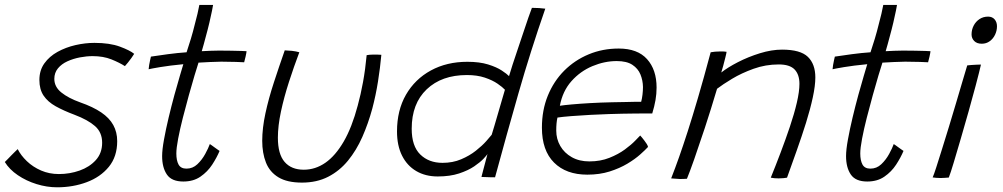

<svg xmlns="http://www.w3.org/2000/svg" viewBox="-55 -736 4163 797"><path d="M182 41.5Q139.5 41.5 96.8 28.2Q54 15 19 -8.8Q-16 -32.5 -35 -63.5Q-29.5 -68.5 -22.5 -76Q-15.5 -83.5 -7.5 -91.5Q0.5 -99.5 7.2 -106.2Q14 -113 18.5 -117Q31.5 -91 56.5 -67Q81.5 -43 115.5 -28.2Q149.5 -13.5 189.5 -13.5Q234.5 -13.5 275.5 -28Q316.5 -42.5 342.8 -71.5Q369 -100.5 369 -143.5Q369 -186.5 339.5 -212.5Q310 -238.5 254.5 -259.5Q209 -276.5 176.2 -294.8Q143.5 -313 126 -339Q108.5 -365 108.5 -404Q108.5 -444 129.2 -473Q150 -502 184 -520.8Q218 -539.5 258.2 -548.8Q298.5 -558 337 -558Q400.5 -558 442.5 -542.5Q484.5 -527 502 -512.5Q497.5 -505 490.5 -495.2Q483.5 -485.5 476.5 -476.8Q469.5 -468 463.5 -461.5Q441 -476 407.5 -489.5Q374 -503 329.5 -503Q304.5 -503 276.8 -497.8Q249 -492.5 224.8 -481.5Q200.5 -470.5 185.5 -452.2Q170.5 -434 170.5 -408.5Q170.5 -375.5 199.8 -352Q229 -328.5 278 -311Q331 -292.5 365 -269.5Q399 -246.5 415.2 -217Q431.5 -187.5 431.5 -150Q431.5 -86 396.8 -43.5Q362 -1 305 20.2Q248 41.5 182 41.5Z M856.5 -109.5Q845 -82 825.8 -52.5Q806.5 -23 777.2 -2.8Q748 17.5 706 17.5Q657.5 17.5 637.8 -11.5Q618 -40.5 618 -88Q618 -114.5 625.8 -157Q633.5 -199.5 645 -247.8Q656.5 -296 669 -341.8Q681.5 -387.5 691.8 -421.8Q702 -456 706 -469.5Q649 -464 610.2 -457.5Q571.5 -451 562 -448.5Q562.5 -456 564.2 -466.5Q566 -477 568.2 -486.8Q570.5 -496.5 571.5 -501Q600 -505.5 641.5 -511Q683 -516.5 719.5 -519Q728.5 -545.5 737.5 -575.5Q746.5 -605.5 753.5 -634.5Q760 -657.5 764.8 -678.8Q769.5 -700 772.5 -715.5H829.5Q829 -711.5 825 -691.2Q821 -671 814.2 -642.2Q807.5 -613.5 799 -583Q795 -567.5 790.8 -552.5Q786.5 -537.5 782.5 -523.5Q796.5 -524.5 818.8 -525.2Q841 -526 854.5 -526Q880 -526 904.8 -525.5Q929.5 -525 947.2 -524.5Q965 -524 968.5 -523.5Q968 -517 964.5 -501.2Q961 -485.5 958.5 -477.5Q953.5 -478 923.8 -479Q894 -480 863.5 -480Q842 -479.5 816.2 -478.5Q790.5 -477.5 769 -476Q763.5 -459 752.5 -422.8Q741.5 -386.5 728.8 -340.2Q716 -294 704 -247Q692 -200 684.5 -160.5Q677 -121 677 -99Q677 -70 686.2 -53Q695.5 -36 719 -36Q745 -36 764.2 -54.2Q783.5 -72.5 796.8 -96.8Q810 -121 816 -138Q818 -137 823.8 -132.8Q829.5 -128.5 836.2 -123.8Q843 -119 848.8 -114.8Q854.5 -110.5 856.5 -109.5Z M1467 -507Q1471.5 -508 1480 -508.8Q1488.5 -509.5 1497 -509.5Q1505 -509.5 1514.5 -509.2Q1524 -509 1528 -508.5Q1523 -454 1514 -397.2Q1505 -340.5 1490.5 -285.5Q1473.5 -223 1449 -167.5Q1424.5 -112 1389.5 -69.2Q1354.5 -26.5 1307.2 -2.2Q1260 22 1198.5 22Q1137 22 1100.8 0Q1064.5 -22 1049 -61.2Q1033.5 -100.5 1033.5 -151.5Q1033.5 -204 1046.8 -265.5Q1060 -327 1081.8 -393.5Q1103.5 -460 1127 -527Q1133 -526.5 1141.2 -526Q1149.5 -525.5 1156.5 -525Q1165 -524 1173.2 -522.5Q1181.5 -521 1187.5 -519Q1165 -459.5 1144.5 -396Q1124 -332.5 1111.2 -272.8Q1098.5 -213 1098.5 -164.5Q1098.5 -96 1126.5 -63.8Q1154.5 -31.5 1206 -31.5Q1254 -31.5 1295.8 -60.5Q1337.5 -89.5 1371.8 -148.5Q1406 -207.5 1430 -298Q1442.5 -343.5 1452 -395.8Q1461.5 -448 1467 -507Z M1943.5 -1.5Q1946 -11.5 1951.2 -31.2Q1956.5 -51 1961.5 -70Q1966.5 -89 1968.5 -96.5Q1966 -92 1952.2 -77.2Q1938.5 -62.5 1913.5 -45.5Q1888.5 -28.5 1850.8 -16Q1813 -3.5 1762 -3.5Q1711 -3.5 1673 -25.8Q1635 -48 1614 -89.8Q1593 -131.5 1593 -190.5Q1593 -278 1630.2 -342.8Q1667.5 -407.5 1733.5 -443.5Q1799.5 -479.5 1885 -479.5Q1935.5 -479.5 1971 -468.5Q2006.5 -457.5 2028 -443.2Q2049.5 -429 2058 -420Q2063 -438 2072.8 -467.8Q2082.5 -497.5 2094.5 -532.8Q2106.5 -568 2117.8 -602.2Q2129 -636.5 2138.5 -663.5Q2148 -690.5 2153 -703.5Q2167 -703.5 2183 -702.5Q2199 -701.5 2208.5 -700Q2147 -523 2097 -348.2Q2047 -173.5 2000 0Q1993 0 1981 -0.2Q1969 -0.5 1958.2 -1Q1947.5 -1.5 1943.5 -1.5ZM1782 -60Q1824.5 -60 1859.2 -74.8Q1894 -89.5 1920.5 -110.5Q1947 -131.5 1963.5 -150.2Q1980 -169 1986 -176.5Q1990 -189.5 1997.8 -215.5Q2005.5 -241.5 2014 -271Q2022.5 -300.5 2030 -326Q2037.5 -351.5 2041 -363.5Q2031.5 -374 2010.5 -388.5Q1989.5 -403 1957.5 -413.8Q1925.5 -424.5 1883 -424.5Q1778.5 -424.5 1716.2 -365.2Q1654 -306 1654 -201.5Q1654 -129.5 1689.5 -94.8Q1725 -60 1782 -60Z M2635 -126Q2624 -114 2602.5 -94.8Q2581 -75.5 2549.2 -56.5Q2517.5 -37.5 2475.8 -24.2Q2434 -11 2383 -11Q2295 -11 2244.8 -61.2Q2194.5 -111.5 2194.5 -206Q2194.5 -278.5 2219 -338.8Q2243.5 -399 2287.2 -442.8Q2331 -486.5 2388.8 -510.5Q2446.5 -534.5 2513.5 -534.5Q2591.5 -534.5 2631 -490.5Q2670.5 -446.5 2670.5 -372.5Q2670.5 -346.5 2666 -320.5Q2661.5 -294.5 2652.5 -265Q2648.5 -265 2630 -265Q2611.5 -265 2584.5 -264.8Q2557.5 -264.5 2528.2 -264Q2499 -263.5 2473 -262.5Q2438 -261.5 2395.8 -259.2Q2353.5 -257 2316 -254Q2278.5 -251 2259 -248Q2254 -226.5 2254 -194Q2254 -159 2270.8 -130Q2287.5 -101 2318.5 -83.5Q2349.5 -66 2391.5 -66Q2437.5 -66 2474.5 -80.8Q2511.5 -95.5 2538.8 -115.5Q2566 -135.5 2582.2 -152.5Q2598.5 -169.5 2602.5 -173.5Q2605 -171 2609.8 -165.2Q2614.5 -159.5 2620 -152.2Q2625.5 -145 2629.8 -138.2Q2634 -131.5 2635 -126ZM2269 -297Q2285 -299.5 2318 -302.5Q2351 -305.5 2394.8 -308Q2438.5 -310.5 2486 -311.5Q2514 -312 2540.5 -312.5Q2567 -313 2585.5 -313.5Q2604 -314 2606.5 -313.5Q2610 -326 2612 -342.8Q2614 -359.5 2614 -375Q2613.5 -402.5 2603.5 -427Q2593.5 -451.5 2570 -467Q2546.5 -482.5 2505 -482.5Q2454.5 -482.5 2404.2 -461.5Q2354 -440.5 2317.2 -399.2Q2280.5 -358 2269 -297Z M2796.5 6Q2790 6.5 2782.2 6.8Q2774.5 7 2767 7Q2758.5 6.5 2748.5 5.8Q2738.5 5 2731 4.5Q2747.5 -37.5 2764 -84.2Q2780.5 -131 2799.8 -190.8Q2819 -250.5 2842.5 -330.5Q2866 -410.5 2895 -519Q2902.5 -520.5 2913.2 -521.5Q2924 -522.5 2936 -522.5Q2942.5 -522.5 2949.5 -522.2Q2956.5 -522 2961 -521Q2960.5 -515 2956.2 -498.2Q2952 -481.5 2947.2 -463.2Q2942.5 -445 2939 -435Q2965.5 -456 3008.2 -478Q3051 -500 3099.5 -515Q3148 -530 3191.5 -530Q3267.5 -530 3298.5 -500Q3329.5 -470 3329.5 -414.5Q3329.5 -380.5 3319 -331.8Q3308.5 -283 3290.8 -226.2Q3273 -169.5 3252.2 -111Q3231.5 -52.5 3212 1.5Q3207 2.5 3197.8 3.5Q3188.5 4.5 3177.5 4.5Q3168 4.5 3159.8 3.8Q3151.5 3 3144.5 1.5Q3164.5 -47.5 3185.2 -102.2Q3206 -157 3224 -210.5Q3242 -264 3252.8 -310.2Q3263.5 -356.5 3263.5 -388Q3263.5 -426.5 3243.5 -447.5Q3223.5 -468.5 3177.5 -468.5Q3123 -468.5 3073 -450.5Q3023 -432.5 2984 -409Q2945 -385.5 2921.5 -367.5Q2895.5 -280 2870.8 -205Q2846 -130 2826.8 -75.2Q2807.5 -20.5 2796.5 6Z M3695.5 -109.5Q3684 -82 3664.8 -52.5Q3645.5 -23 3616.2 -2.8Q3587 17.5 3545 17.5Q3496.5 17.5 3476.8 -11.5Q3457 -40.5 3457 -88Q3457 -114.5 3464.8 -157Q3472.5 -199.5 3484 -247.8Q3495.5 -296 3508 -341.8Q3520.5 -387.5 3530.8 -421.8Q3541 -456 3545 -469.5Q3488 -464 3449.2 -457.5Q3410.5 -451 3401 -448.5Q3401.5 -456 3403.2 -466.5Q3405 -477 3407.2 -486.8Q3409.5 -496.5 3410.5 -501Q3439 -505.5 3480.5 -511Q3522 -516.5 3558.5 -519Q3567.5 -545.5 3576.5 -575.5Q3585.5 -605.5 3592.5 -634.5Q3599 -657.5 3603.8 -678.8Q3608.5 -700 3611.5 -715.5H3668.5Q3668 -711.5 3664 -691.2Q3660 -671 3653.2 -642.2Q3646.5 -613.5 3638 -583Q3634 -567.5 3629.8 -552.5Q3625.5 -537.5 3621.5 -523.5Q3635.5 -524.5 3657.8 -525.2Q3680 -526 3693.5 -526Q3719 -526 3743.8 -525.5Q3768.5 -525 3786.2 -524.5Q3804 -524 3807.5 -523.5Q3807 -517 3803.5 -501.2Q3800 -485.5 3797.5 -477.5Q3792.5 -478 3762.8 -479Q3733 -480 3702.5 -480Q3681 -479.5 3655.2 -478.5Q3629.5 -477.5 3608 -476Q3602.5 -459 3591.5 -422.8Q3580.5 -386.5 3567.8 -340.2Q3555 -294 3543 -247Q3531 -200 3523.5 -160.5Q3516 -121 3516 -99Q3516 -70 3525.2 -53Q3534.5 -36 3558 -36Q3584 -36 3603.2 -54.2Q3622.5 -72.5 3635.8 -96.8Q3649 -121 3655 -138Q3657 -137 3662.8 -132.8Q3668.5 -128.5 3675.2 -123.8Q3682 -119 3687.8 -114.8Q3693.5 -110.5 3695.5 -109.5Z M3883.5 1Q3876.5 1.5 3867.2 2.2Q3858 3 3849.5 3Q3839.5 3 3831.2 2.2Q3823 1.5 3816.5 0.5Q3821.5 -10.5 3831.5 -41.5Q3841.5 -72.5 3855.2 -116.5Q3869 -160.5 3884.2 -210.2Q3899.5 -260 3913.8 -308.8Q3928 -357.5 3940.2 -398.2Q3952.5 -439 3960 -464.5Q3966 -465.5 3977.2 -466.2Q3988.5 -467 3999.8 -467.5Q4011 -468 4017 -468Q4014.5 -456.5 4008.5 -432.5Q4002.5 -408.5 3994.5 -378.5Q3982 -331.5 3965.8 -273.8Q3949.5 -216 3933 -159.5Q3916.5 -103 3903.5 -59.8Q3890.5 -16.5 3883.5 1ZM4020.5 -554.5Q4000 -554.5 3989 -565.8Q3978 -577 3978 -593Q3978 -613 3986.8 -629.8Q3995.5 -646.5 4011 -656.8Q4026.5 -667 4046.5 -667Q4064 -667 4073.8 -655.5Q4083.5 -644 4083.5 -627Q4083.5 -608.5 4075.5 -591.8Q4067.5 -575 4053.2 -564.8Q4039 -554.5 4020.5 -554.5Z"/></svg>

Font: Grandstander Thin ExtraLight
Style: Italic
Weight: 250
Italic angle: -15°
Version: Version 1.200